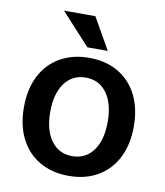

<svg xmlns="http://www.w3.org/2000/svg" viewBox="-82 -780 741 862"><g transform="rotate(10 288.5 -348.5)"><path d="M289 -523Q365 -523 421.5 -490Q478 -457 508.5 -396.5Q539 -336 539 -254Q539 -172 508.5 -111.5Q478 -51 421.5 -18Q365 15 289 15Q213 15 156 -18Q99 -51 68.5 -111.5Q38 -172 38 -254Q38 -336 68.5 -396.5Q99 -457 156 -490Q213 -523 289 -523ZM289 -433Q228 -433 193 -385Q158 -337 158 -254Q158 -171 193 -123Q228 -75 289 -75Q350 -75 385 -123Q420 -171 420 -254Q420 -337 385 -385Q350 -433 289 -433ZM365 -568H272L140 -712H283Z"/></g></svg>

Font: CST
Style: Medium
Weight: 500
Version: Version 1.00